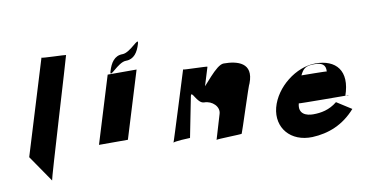

<svg xmlns="http://www.w3.org/2000/svg" viewBox="-67 -858 1981 1027"><g transform="rotate(-10 923.0 -345.0)"><path d="M45 -167 144 -23C140 -23 335 -669 334 -671C333 -673 201 -676 202 -680Z M632 -623C588 -623 566 -588 553 -544C540 -500 600 -585 644 -585C688 -585 710 -619 723 -663C736 -707 676 -623 632 -623ZM535 -529H692L581 -167H424Z M818 -108C816 -116 910 -119 910 -119L953 -337C961 -376 978 -293 1018 -293C1061 -293 1100 -256 1088 -218L1048 -84C1049 -88 1183 -90 1186 -93C1189 -96 1270 -351 1274 -351C1315 -458 1230 -480 1156 -480C1114 -480 1043 -375 1004 -345H1027L1068 -478C1069 -481 937 -483 937 -486C937 -486 819 -106 818 -108Z M1785 -197C1784 -202 1761 -194 1767 -196C1813 -327 1750 -395 1640 -395C1534 -395 1420 -306 1392 -199C1365 -93 1437 -6 1556 -10C1644 -14 1725 -45 1792 -121L1712 -172C1669 -137 1624 -129 1581 -129C1545 -129 1500 -143 1515 -200C1512 -198 1785 -197 1785 -197ZM1555 -345C1572 -380 1586 -392 1632 -392C1673 -392 1695 -380 1692 -342C1695 -344 1555 -345 1555 -345Z"/></g></svg>

Font: Drag You Down
Style: Regular
Weight: 400
Designer: Robert Jablonski
Foundry: Cannot Into Space Fonts
Version: Version 0.97